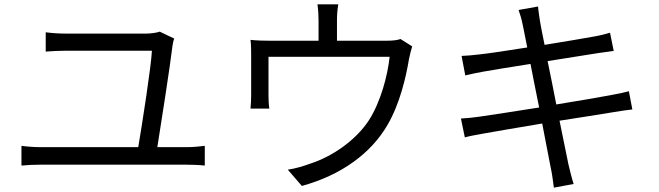

<svg xmlns="http://www.w3.org/2000/svg" viewBox="-20 -821 3040 886"><path d="M784 -643 717 -675C705 -670 675 -666 655 -666H286C253 -666 221 -668 191 -672V-583C223 -585 250 -587 287 -587H681C678 -517 636 -249 618 -142H167C139 -142 109 -144 79 -148V-57C110 -60 139 -61 167 -61H842C862 -61 899 -60 925 -57V-148C900 -145 872 -142 842 -142H706C723 -249 765 -516 776 -610C777 -618 780 -633 784 -643Z M1541 -801H1445C1449 -770 1450 -747 1450 -726V-633H1229C1194 -633 1165 -634 1136 -637C1139 -615 1139 -581 1139 -560V-384C1139 -365 1138 -338 1136 -320H1223C1220 -336 1219 -362 1219 -380V-559H1778C1769 -473 1737 -352 1683 -267C1622 -173 1512 -98 1412 -66C1380 -54 1342 -43 1308 -38L1373 37C1556 -13 1694 -115 1769 -246C1825 -342 1854 -467 1867 -547C1871 -566 1877 -592 1882 -607L1828 -641C1815 -636 1796 -633 1759 -633H1535V-726C1535 -747 1536 -770 1541 -801Z M2392 -707C2395 -695 2402 -656 2413 -602C2319 -587 2232 -574 2193 -570C2161 -566 2135 -564 2110 -563L2127 -473C2157 -480 2180 -485 2208 -490C2246 -497 2333 -511 2428 -526C2440 -464 2454 -393 2468 -325C2354 -307 2245 -290 2195 -283C2169 -279 2130 -275 2107 -274L2125 -187C2146 -193 2174 -198 2213 -205C2262 -214 2369 -232 2482 -251C2501 -152 2517 -71 2521 -49C2528 -19 2531 11 2536 45L2627 28C2618 0 2610 -34 2603 -63C2598 -86 2582 -166 2562 -264C2660 -279 2753 -294 2808 -303C2845 -309 2877 -314 2898 -316L2882 -400C2860 -394 2832 -388 2793 -381C2743 -372 2648 -355 2547 -339C2534 -406 2520 -477 2507 -539C2603 -554 2694 -569 2740 -576C2766 -580 2797 -584 2812 -586L2795 -670C2778 -665 2753 -658 2724 -653C2682 -645 2590 -630 2493 -614C2481 -670 2474 -711 2472 -722C2469 -744 2464 -772 2463 -791L2373 -775C2380 -755 2387 -733 2392 -707Z"/></svg>

Font: Source Han Sans HK
Style: Regular
Weight: 400
Designer: Ryoko NISHIZUKA 西塚涼子 (kana, bopomofo & ideographs); Paul D. Hunt (Latin, Greek & Cyrillic); Sandoll Communications 산돌커뮤니
Foundry: Adobe
Version: Version 2.000;hotconv 1.0.107;makeotfexe 2.5.65593